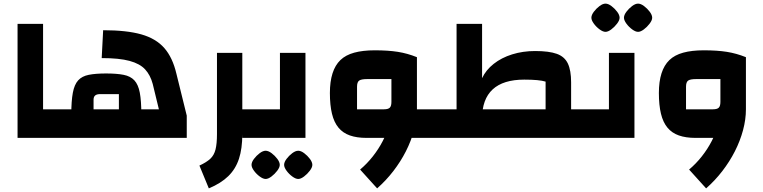

<svg xmlns="http://www.w3.org/2000/svg" viewBox="-20 -762 4219 1061"><path d="M77 0V-630H218V-158H295V0ZM295 0V-158Q305 -158 310 -136.5Q315 -115 315 -79Q315 -42 310 -21Q305 0 295 0Z M295 0V-158H858L824 -298Q811 -347 782 -378.5Q753 -410 696 -425.5Q639 -441 542 -441L550 -595Q680 -595 761 -572Q842 -549 888 -496.5Q934 -444 955 -354L1012 -123V0ZM497 -131H637V-242H534Q515 -242 506 -234.5Q497 -227 497 -211ZM374 -131Q374 -204 382.5 -249.5Q391 -295 412 -318Q433 -341 470.5 -348.5Q508 -356 566 -356Q625 -356 663 -348.5Q701 -341 722.5 -318Q744 -295 752.5 -250Q761 -205 761 -131ZM295 0Q285 0 280 -21Q275 -42 275 -79Q275 -115 280 -136.5Q285 -158 295 -158Z M1319 0V-158H1395V0ZM1134 279 1082 153Q1121 135 1142 115.5Q1163 96 1171 64Q1179 32 1179 -21V-470H1319V-21Q1319 59 1300.5 115.5Q1282 172 1241.5 211.5Q1201 251 1134 279ZM1395 0V-158Q1405 -158 1410 -136.5Q1415 -115 1415 -79Q1415 -42 1410 -21Q1405 0 1395 0Z M1395 0V-158H1600L1527 -86V-470H1668V0ZM1395 0Q1385 0 1380 -21Q1375 -42 1375 -79Q1375 -115 1380 -136.5Q1385 -158 1395 -158ZM1448 227Q1434 227 1415.5 213.5Q1397 200 1383.5 181.5Q1370 163 1370 149Q1370 134 1383.5 116Q1397 98 1415 84.5Q1433 71 1448 71Q1463 71 1481 84.5Q1499 98 1512.5 116Q1526 134 1526 149Q1526 163 1512 181.5Q1498 200 1480 213.5Q1462 227 1448 227ZM1628 227Q1614 227 1595.5 213.5Q1577 200 1563.5 181.5Q1550 163 1550 149Q1550 134 1563.5 116Q1577 98 1595 84.5Q1613 71 1628 71Q1643 71 1661 84.5Q1679 98 1692.5 116Q1706 134 1706 149Q1706 163 1692 181.5Q1678 200 1660 213.5Q1642 227 1628 227Z M2224 0V-158H2371V0ZM2005 0Q1952 0 1913.5 -13.5Q1875 -27 1850.5 -56.5Q1826 -86 1814.5 -133.5Q1803 -181 1803 -248Q1803 -311 1817.5 -356.5Q1832 -402 1861 -430Q1890 -458 1937.5 -471Q1985 -484 2051 -484Q2125 -484 2178.5 -475.5Q2232 -467 2284 -446V-158L2207 0ZM2064 279 1970 175Q2008 143 2040 102.5Q2072 62 2095 17.5Q2118 -27 2130.5 -71.5Q2143 -116 2143 -158H2284Q2284 -102 2268 -42.5Q2252 17 2223 74Q2194 131 2153.5 183.5Q2113 236 2064 279ZM1953 -158H2102Q2125 -158 2134 -167Q2143 -176 2143 -199V-325H2009Q1976 -325 1964.5 -316.5Q1953 -308 1953 -283ZM2371 0V-158Q2381 -158 2386 -136.5Q2391 -115 2391 -79Q2391 -42 2386 -21Q2381 0 2371 0Z M3136 0V-158H3213V0ZM2995 0V-311Q2960 -322 2877 -322Q2761 -322 2702.5 -268Q2644 -214 2644 -107H2503V-630H2644V-330Q2665 -375 2708 -409Q2751 -443 2810 -461.5Q2869 -480 2937 -480Q3014 -480 3057 -464.5Q3100 -449 3118 -411Q3136 -373 3136 -307V0ZM2371 0V-158H2995V0ZM2371 0Q2361 0 2356 -21Q2351 -42 2351 -79Q2351 -115 2356 -136.5Q2361 -158 2371 -158ZM3213 0V-158Q3223 -158 3228 -136.5Q3233 -115 3233 -79Q3233 -42 3228 -21Q3223 0 3213 0Z M3213 0V-158H3418L3345 -86V-470H3486V0ZM3213 0Q3203 0 3198 -21Q3193 -42 3193 -79Q3193 -115 3198 -136.5Q3203 -158 3213 -158ZM3326 -586Q3312 -586 3293.5 -599.5Q3275 -613 3261.5 -631.5Q3248 -650 3248 -664Q3248 -679 3261.5 -697Q3275 -715 3293 -728.5Q3311 -742 3326 -742Q3341 -742 3359 -728.5Q3377 -715 3390.5 -697Q3404 -679 3404 -664Q3404 -650 3390 -631.5Q3376 -613 3358 -599.5Q3340 -586 3326 -586ZM3506 -586Q3492 -586 3473.5 -599.5Q3455 -613 3441.5 -631.5Q3428 -650 3428 -664Q3428 -679 3441.5 -697Q3455 -715 3473 -728.5Q3491 -742 3506 -742Q3521 -742 3539 -728.5Q3557 -715 3570.5 -697Q3584 -679 3584 -664Q3584 -650 3570 -631.5Q3556 -613 3538 -599.5Q3520 -586 3506 -586Z M3823 0Q3770 0 3731.5 -13.5Q3693 -27 3668.5 -56.5Q3644 -86 3632.5 -133.5Q3621 -181 3621 -248Q3621 -311 3635.5 -356.5Q3650 -402 3679 -430Q3708 -458 3755.5 -471Q3803 -484 3869 -484Q3943 -484 3996.5 -475.5Q4050 -467 4102 -446V-158L4025 0ZM3882 279 3788 175Q3826 143 3858 102.5Q3890 62 3913 17.5Q3936 -27 3948.5 -71.5Q3961 -116 3961 -158H4102Q4102 -102 4086 -42.5Q4070 17 4041 74Q4012 131 3971.5 183.5Q3931 236 3882 279ZM3771 -158H3920Q3943 -158 3952 -167Q3961 -176 3961 -199V-325H3827Q3794 -325 3782.5 -316.5Q3771 -308 3771 -283Z"/></svg>

Font: Changa ExtraLight
Style: Bold
Weight: 700
Version: Version 3.002; ttfautohint (v1.8.2)